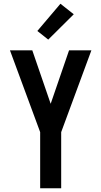

<svg xmlns="http://www.w3.org/2000/svg" viewBox="-20 -1003 540 1023"><path d="M194 0V-299L33 -735H152L250 -450L348 -735H467L306 -299V0ZM237 -792 179 -838 302 -983 373 -927Z"/></svg>

Font: Iosevka SS18
Style: Bold
Weight: 700
Monospace: yes
Designer: Belleve Invis
Foundry: Belleve Invis
Version: Version 25.1.1; ttfautohint (v1.8.4)